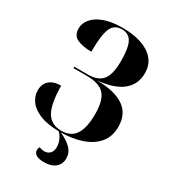

<svg xmlns="http://www.w3.org/2000/svg" viewBox="-224 -834 1030 1161"><g transform="rotate(30 291.0 -253.0)"><path d="M274 218Q240 218 220.5 207Q201 196 201 175Q201 163 208 152Q225 160 242 160Q267 160 282 144.5Q297 129 297 100Q297 77 287 53Q277 29 259 11Q177 10 125.5 -11.5Q74 -33 49.5 -67Q25 -101 25 -141Q25 -184 53 -209.5Q81 -235 134 -235Q135 -109 167 -54Q199 1 270 1Q336 1 367 -45.5Q398 -92 398 -189Q398 -286 361 -325Q324 -364 239 -364H145V-374H240Q312 -374 342.5 -413.5Q373 -453 373 -545Q373 -636 352 -675Q331 -714 282 -714Q229 -714 209 -666.5Q189 -619 189 -504Q128 -504 90 -521.5Q52 -539 52 -588Q52 -624 77.5 -655Q103 -686 154 -705Q205 -724 283 -724Q356 -724 412.5 -705.5Q469 -687 502 -649Q535 -611 535 -552Q535 -475 477.5 -428Q420 -381 304 -371Q429 -370 493.5 -326Q558 -282 558 -192Q558 -124 521 -79.5Q484 -35 420 -12.5Q356 10 273 11Q325 34 353 63Q381 92 381 131Q381 171 353 194.5Q325 218 274 218Z"/></g></svg>

Font: Noto Serif Display SemiCondensed ExtraBold
Style: Regular
Weight: 800
Width: 4
Designer: Monotype Design Team
Foundry: Monotype Imaging Inc.
Version: Version 2.009